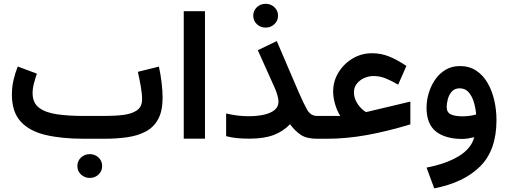

<svg xmlns="http://www.w3.org/2000/svg" viewBox="-20 -740 2711 1024"><path d="M392.6 145.5Q392.6 118.7 411.9 100.3Q431.2 82 459 82Q486.3 82 505.6 100.3Q524.9 118.7 524.9 145.5Q524.9 172.4 505.6 190.7Q486.3 209 459 209Q431.2 209 411.9 190.7Q392.6 172.4 392.6 145.5ZM538.6 0H425.3Q309.1 0 223.1 -20.3Q137.2 -40.5 90.3 -91.8Q43.5 -143.1 43.5 -235.4Q43.5 -275.4 52.2 -313.5Q61 -351.6 74.7 -385.3L176.8 -347.2Q168.9 -324.7 161.4 -296.6Q153.8 -268.6 153.8 -242.7Q154.3 -190.9 188.7 -165Q223.1 -139.2 284.2 -130.4Q345.2 -121.6 425.3 -121.6H539.6Q593.3 -121.6 638.4 -127.2Q683.6 -132.8 710.7 -151.9Q737.8 -170.9 737.8 -210Q737.8 -240.2 730.7 -280Q723.6 -319.8 715.3 -356.9L827.6 -384.8Q836.9 -341.8 842 -298.6Q847.2 -255.4 847.2 -218.8Q847.2 -147.9 823.5 -104.5Q799.8 -61 757.3 -38.6Q714.8 -16.1 658.9 -8.1Q603 0 538.6 0Z M1073.2 -680.2V-0.5H960V-680.2Z M1330.6 -656.2Q1330.6 -683.1 1349.9 -701.4Q1369.1 -719.7 1397 -719.7Q1424.3 -719.7 1443.6 -701.4Q1462.9 -683.1 1462.9 -656.2Q1462.9 -629.4 1443.6 -611.1Q1424.3 -592.8 1397 -592.8Q1369.1 -592.8 1349.9 -611.1Q1330.6 -629.4 1330.6 -656.2ZM1465.3 -198.2Q1465.3 -210.9 1459.7 -231Q1454.1 -251 1447.8 -265.6L1355 -472.2L1456.1 -521L1573.2 -248Q1599.6 -187 1618.4 -154.3Q1637.2 -121.6 1671.4 -121.6H1691.9V0H1671.4Q1615.2 0 1584 -21Q1552.7 -42 1526.9 -77.6Q1491.2 -39.6 1439.5 -20Q1387.7 -0.5 1312 -0.5Q1272.5 -0.5 1243.7 -3.4Q1214.8 -6.3 1186 -13.7V-134.8Q1216.3 -127.4 1246.8 -123.8Q1277.3 -120.1 1304.7 -120.1Q1349.6 -120.1 1386 -127.9Q1422.4 -135.7 1443.8 -152.8Q1465.3 -169.9 1465.3 -198.2Z M1794.9 -121.6Q1778.3 -147 1767.6 -183.1Q1756.8 -219.2 1756.8 -251.5Q1756.8 -307.1 1785.2 -353.5Q1813.5 -399.9 1860.6 -428Q1907.7 -456.1 1964.4 -456.1Q2013.2 -456.1 2057.1 -438Q2101.1 -419.9 2147.5 -388.2L2103.5 -288.6Q2069.3 -308.6 2037.8 -321.5Q2006.3 -334.5 1972.2 -334.5Q1946.8 -334.5 1922.9 -324Q1898.9 -313.5 1883.3 -293.9Q1867.7 -274.4 1867.7 -247.6Q1867.7 -221.2 1879.9 -198.7Q1892.1 -176.3 1907.2 -161.6Q1922.4 -147 1931.2 -142.6Q1936.5 -142.6 1942.4 -144.5L2168.5 -198.2V-76.7Q2045.9 -39.6 1937 -19.8Q1828.1 0 1723.1 0H1672.4V-121.6Z M2627.9 -99.1Q2627.9 61 2540.5 147.7Q2453.1 234.4 2295.9 264.6L2254.9 153.8Q2359.4 133.8 2426.5 93Q2493.7 52.2 2509.3 -8.3Q2494.1 -4.4 2477.1 -1.7Q2460 1 2445.8 1Q2355 1 2304.9 -38.8Q2254.9 -78.6 2254.9 -165.5Q2254.9 -203.6 2266.4 -242.7Q2277.8 -281.7 2300.3 -314.7Q2322.8 -347.7 2356 -367.7Q2389.2 -387.7 2432.6 -387.7Q2482.9 -387.7 2519.8 -363.3Q2556.6 -338.9 2580.6 -297.4Q2604.5 -255.9 2616.2 -204.6Q2627.9 -153.3 2627.9 -99.1ZM2445.3 -119.6Q2466.3 -119.6 2485.4 -122.3Q2504.4 -125 2519.5 -129.4Q2516.6 -165.5 2506.6 -197.3Q2496.6 -229 2478.5 -249Q2460.4 -269 2431.6 -269Q2404.8 -269 2389.6 -251.7Q2374.5 -234.4 2368.4 -211.2Q2362.3 -188 2362.3 -169.9Q2362.3 -140.1 2384.8 -129.9Q2407.2 -119.6 2445.3 -119.6Z"/></svg>

Font: Vazirmatn RD FD SemiBold
Style: Regular
Weight: 600
Designer: Saber Rastikerdar
Foundry: Saber Rastikerdar
Version: Version 33.003